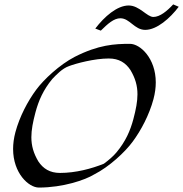

<svg xmlns="http://www.w3.org/2000/svg" viewBox="-20 -845 825 865"><path d="M785.2 -814.5 760.3 -825.2C733.4 -795.9 700.7 -768.6 670.9 -768.6C642.1 -768.6 608.1 -820.3 559.8 -820.3C507.5 -820.3 450.1 -770 409.3 -716.3L434.2 -707C465.4 -737.8 493 -762.7 522.3 -762.7C564.8 -762.7 585.5 -710.4 634.3 -710.4C686.6 -710.4 746 -762.7 785.2 -814.5ZM565.7 -647.5C496.9 -647.5 424.1 -643.6 316.6 -588.9C248.6 -553.7 177 -486.8 143.2 -440.9C105.1 -389.6 68.3 -319.8 49.4 -249.5C42.2 -222.4 39 -197.1 39 -173.9C39 -64.5 109.4 0 155 0C263.8 0 363.8 -34.2 404.2 -59.1C471.9 -93.3 543.6 -160.2 577.5 -206.5C615.6 -257.8 652.4 -327.6 671.4 -398.4C678.6 -425.4 681.8 -450.5 681.8 -473.7C681.8 -582.9 611.3 -647.5 565.7 -647.5ZM291.4 -547.4C322.3 -559.1 405 -581.5 470 -581.5C516.3 -581.5 546.3 -562 567.8 -529.3C589.7 -492.4 599.3 -458.7 599.3 -420.2C599.3 -387.8 592.5 -352 580.8 -308.1C566.8 -255.9 546.1 -208 504.5 -158.2C490.7 -141.6 470.4 -124 447.9 -107.4C392.6 -85 321.1 -65.9 250.3 -65.9C204.4 -65.9 174.4 -85.4 152.8 -117.7C130.9 -154.5 121.3 -188.4 121.3 -226.9C121.3 -259.4 128.1 -295.1 139.8 -338.9C153.8 -391.1 174.7 -439.9 215.7 -489.3C234 -508.3 260.2 -536.6 291.4 -547.4Z"/></svg>

Font: Pierce
Style: Oblique
Weight: 400
Italic angle: -15°
Version: Version 0.2.0